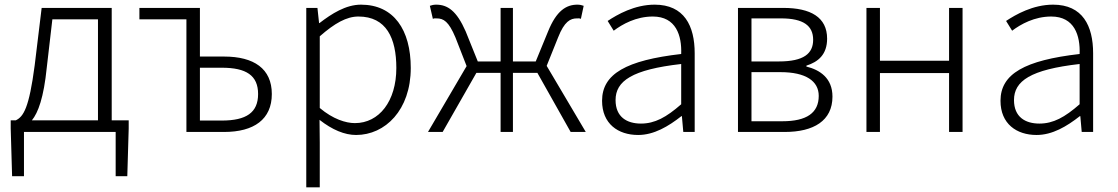

<svg xmlns="http://www.w3.org/2000/svg" viewBox="-20 -567 4803 825"><path d="M460 -50V-533H159L129 -286C105 -103 81 -66 48 -50H26V-15L32 190H83V0H477V190H527L533 -15V-50ZM205 -484H401V-50H117C144 -83 168 -148 181 -277Z M781 0H943C1071 0 1148 -54 1148 -163C1148 -272 1071 -324 943 -324H839V-533H579V-484H781ZM839 -49V-276H933C1038 -276 1089 -243 1089 -163C1089 -83 1038 -49 933 -49Z M1296 238H1354V46L1353 -52C1408 -9 1461 13 1510 13C1635 13 1745 -94 1745 -275C1745 -439 1672 -547 1531 -547C1466 -547 1405 -508 1353 -468H1351L1344 -533H1296ZM1505 -38C1466 -38 1411 -55 1354 -103V-411C1418 -467 1469 -496 1520 -496C1640 -496 1683 -403 1683 -275C1683 -132 1609 -38 1505 -38Z M2329 -284 2378 -406C2405 -475 2431 -488 2459 -488C2467 -488 2469 -489 2476 -486L2488 -542C2480 -545 2471 -547 2461 -547C2413 -547 2371 -521 2335 -432L2282 -303H2184V-533H2131V-303H2033L1981 -432C1942 -521 1903 -547 1854 -547C1844 -547 1835 -545 1827 -542L1840 -486C1847 -489 1849 -488 1856 -488C1886 -488 1908 -475 1937 -406L1985 -283L1819 0H1882L2027 -254H2131V0H2184V-254H2289L2432 0H2497Z M2722 13C2790 13 2852 -24 2908 -68H2910L2916 0H2965V-338C2965 -456 2920 -547 2793 -547C2706 -547 2632 -504 2591 -477L2617 -435C2654 -463 2713 -496 2785 -496C2885 -496 2910 -414 2907 -335C2672 -308 2567 -250 2567 -134C2567 -35 2636 13 2722 13ZM2734 -36C2674 -36 2625 -64 2625 -137C2625 -219 2696 -268 2907 -292V-119C2843 -63 2794 -36 2734 -36Z M3151 0H3352C3476 0 3557 -48 3557 -152C3557 -232 3502 -267 3445 -281V-285C3496 -301 3534 -333 3534 -401C3534 -493 3463 -533 3346 -533H3151ZM3209 -303V-488H3336C3433 -488 3474 -456 3474 -396C3474 -337 3434 -303 3327 -303ZM3209 -46V-257H3334C3442 -257 3498 -219 3498 -155C3498 -82 3446 -46 3342 -46Z M3703 0H3761V-253H4058V0H4116V-533H4058V-306H3761V-533H3703Z M4434 13C4502 13 4564 -24 4620 -68H4622L4628 0H4677V-338C4677 -456 4632 -547 4505 -547C4418 -547 4344 -504 4303 -477L4329 -435C4366 -463 4425 -496 4497 -496C4597 -496 4622 -414 4619 -335C4384 -308 4279 -250 4279 -134C4279 -35 4348 13 4434 13ZM4446 -36C4386 -36 4337 -64 4337 -137C4337 -219 4408 -268 4619 -292V-119C4555 -63 4506 -36 4446 -36Z"/></svg>

Font: Spoqa Han Sans Neo Light
Style: Regular
Weight: 300
Designer: [Spoqa Han Sans Neo] Dong-huui Kim ___ Younghwa Kang ___ Yujin Lee ___ [Noto Sans] Ryoko NISHIZUKA ____ (kana & ideograp
Foundry: Spoqa (http://www.spoqa-han-sans.com)
Version: Version 1.100;hotconv 1.0.109;makeotfexe 2.5.65596